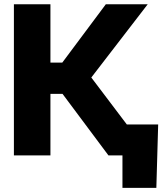

<svg xmlns="http://www.w3.org/2000/svg" viewBox="-20 -748 794 924"><path d="M46.9 0V-727.5H222.7V-446.8H279.8L489.3 -727.5H690.9L419.4 -375L703.1 0H502L280.8 -296.4H222.7V0ZM569.3 156.2V0H524.9V-148.9H741.2L732.4 156.2Z"/></svg>

Font: Inter Display ExtraBold
Style: Regular
Weight: 800
Designer: Rasmus Andersson
Foundry: rsms
Version: Version 4.000;git-a52131595